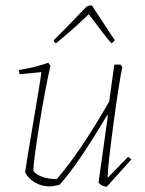

<svg xmlns="http://www.w3.org/2000/svg" viewBox="-20 -692 542 719"><path d="M195 -534 190 -530Q183 -532 181 -541Q235 -595 304 -667Q314 -672 324 -672L392 -568L410 -542Q404 -533 397 -530Q377 -553 312 -639L297 -624Q254 -583 195 -534ZM165 6Q136 6 111 -8.5Q86 -23 74 -46Q76 -66 105 -236Q134 -406 135 -422L54 -414Q51 -420 51 -430Q110 -439 161 -457L169 -446Q149 -359 127 -222.5Q105 -86 105 -52Q128 -23 192 -21Q279 -120 389 -312L408 -450H432L438 -441Q425 -379 404 -221.5Q383 -64 383 -26L460 -105L472 -95L380 7Q362 7 349 -8L383 -251V-264Q272 -76 203 0Q179 6 165 6Z"/></svg>

Font: Albura ExtraLight
Style: Italic
Weight: 156
Italic angle: -7°
Designer: Mercedes Jáuregui
Foundry: Omnibus-Type Team
Version: Version 1.000